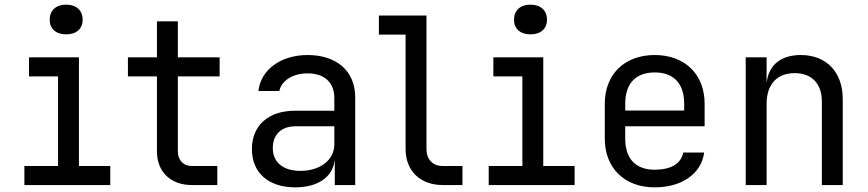

<svg xmlns="http://www.w3.org/2000/svg" viewBox="-20 -797 3740 827"><path d="M265 -649C309 -649 336 -673 336 -712C336 -752 309 -777 265 -777C221 -777 194 -752 194 -712C194 -673 221 -649 265 -649ZM455 0V-82H320V-550H105V-468H230V-82H85V0Z M916 0V-82H806C770 -82 746 -107 746 -145V-468H926V-550H746V-705H656V-550H531V-468H656V-145C656 -57 715 0 806 0Z M1305 -560C1190 -560 1103 -497 1093 -405H1183C1193 -450 1241 -481 1305 -481C1377 -481 1420 -442 1420 -375V-320H1250C1137 -320 1065 -257 1065 -155C1065 -53 1136 10 1252 10C1348 10 1413 -34 1421 -105H1422V0H1510V-378C1510 -490 1431 -560 1305 -560ZM1274 -61C1199 -61 1155 -98 1155 -160C1155 -217 1192 -253 1252 -253H1420V-175C1420 -108 1359 -61 1274 -61Z M1972 0V-82H1887C1844 -82 1817 -110 1817 -155V-730H1612V-648H1727V-155C1727 -61 1790 0 1887 0Z M2265 -649C2309 -649 2336 -673 2336 -712C2336 -752 2309 -777 2265 -777C2221 -777 2194 -752 2194 -712C2194 -673 2221 -649 2265 -649ZM2455 0V-82H2320V-550H2105V-468H2230V-82H2085V0Z M3015 -350C3015 -477 2930 -560 2800 -560C2670 -560 2585 -477 2585 -350V-200C2585 -73 2670 10 2800 10C2916 10 3001 -48 3013 -140H2923C2913 -91 2869 -66 2800 -66C2718 -66 2673 -113 2673 -200V-253H3015ZM2673 -350C2673 -437 2718 -485 2800 -485C2882 -485 2927 -437 2927 -350V-321H2673Z M3429 -560C3345 -560 3292 -518 3283 -445H3282V-550H3192V0H3282V-350C3282 -435 3328 -482 3403 -482C3475 -482 3520 -438 3520 -360V0H3610V-370C3610 -487 3539 -560 3429 -560Z"/></svg>

Font: Tekne LDO
Style: Regular
Weight: 400
Monospace: yes
Designer: Alessio Laiso, Mario Rullo, Paolo Rosset
Foundry: Alessio Laiso
Version: Version 1.000;hotconv 1.0.109;makeotfexe 2.5.65596